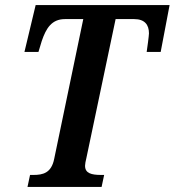

<svg xmlns="http://www.w3.org/2000/svg" viewBox="-20 -734 686 754"><path d="M88 0H379L389 -47H377C340 -47 314 -53 314 -83C314 -90 316 -100 320 -117L434 -659H507C548 -659 565 -637 565 -603C565 -595 558 -542 556 -530H611L646 -714H120L76 -530H131L144 -573C161 -623 183 -659 235 -659H307L193 -111C182 -54 148 -47 111 -47H98Z"/></svg>

Font: Noto Serif Condensed SemiBold
Style: Italic
Weight: 600
Width: 3
Italic angle: -12°
Designer: Monotype Design Team
Foundry: Monotype Imaging Inc.
Version: Version 2.014